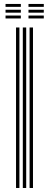

<svg xmlns="http://www.w3.org/2000/svg" viewBox="-20 -937 244 957"><path d="M127.5 0V-800H144.4V0ZM59.9 0V-800H76.8V0ZM93.7 0V-800H110.6V0ZM122 -902.8V-917.3H198.3V-902.8ZM7.6 -845V-859.5H83.9V-845ZM7.6 -873.9V-888.4H83.9V-873.9ZM7.6 -902.8V-917.3H83.9V-902.8ZM122 -845V-859.5H198.3V-845ZM122 -873.9V-888.4H198.3V-873.9Z"/></svg>

Font: Big Shoulders Inline Text SC Thin
Style: Regular
Weight: 100
Designer: Patric King
Foundry: XO Type Co
Version: Version 2.002